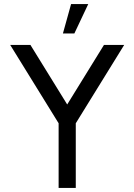

<svg xmlns="http://www.w3.org/2000/svg" viewBox="-20 -920 658 940"><path d="M489 -700H588L351 -316.5V0H267V-316.5L30 -700H129L309 -408.5ZM288 -756 328 -900H412L344 -756Z"/></svg>

Font: Urbanist Medium
Style: Regular
Weight: 500
Designer: Corey Hu
Foundry: Corey Hu
Version: Version 1.321; ttfautohint (v1.8.4.7-5d5b)